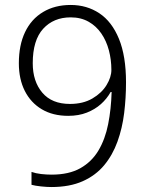

<svg xmlns="http://www.w3.org/2000/svg" viewBox="-20 -744 591 774"><path d="M187 10Q169 10 145.5 7.5Q122 5 107 1V-51Q124 -45 145.5 -42.5Q167 -40 188 -40Q258 -40 304 -66Q350 -92 377 -137.5Q404 -183 416 -243.5Q428 -304 430 -373H426Q411 -346 387 -324.5Q363 -303 330 -290Q297 -277 255 -277Q193 -277 148.5 -303.5Q104 -330 80 -377.5Q56 -425 56 -489Q56 -562 81 -614.5Q106 -667 153.5 -695.5Q201 -724 265 -724Q330 -724 380.5 -690.5Q431 -657 459.5 -587.5Q488 -518 488 -412Q488 -349 480.5 -288Q473 -227 453.5 -173Q434 -119 400 -78Q366 -37 313.5 -13.5Q261 10 187 10ZM262 -325Q315 -325 352.5 -347Q390 -369 409.5 -401Q429 -433 429 -462Q429 -503 419 -541Q409 -579 388.5 -609Q368 -639 337 -656.5Q306 -674 265 -674Q196 -674 154 -628Q112 -582 112 -489Q112 -416 150.5 -370.5Q189 -325 262 -325Z"/></svg>

Font: Noto Sans Devanagari Light
Style: Regular
Weight: 300
Version: Version 2.003